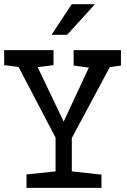

<svg xmlns="http://www.w3.org/2000/svg" viewBox="-20 -903 612 923"><path d="M324.7 -882.8H436.5L302.7 -735.8H228ZM325.2 -239.3V-79.1L467.8 -63.5V0H107.4V-64.5L247.1 -79.1V-241.2L69.3 -581.1L0 -589.8V-662.1H237.3V-589.8L161.1 -580.1L286.1 -318.4L407.2 -578.1L334 -587.9V-662.1H561.5V-587.9L507.8 -580.1Z"/></svg>

Font: Hopone
Style: Regular
Weight: 400
Foundry: SIL International (SIL)
Version: Version 1.00 September 3, 2015, initial release